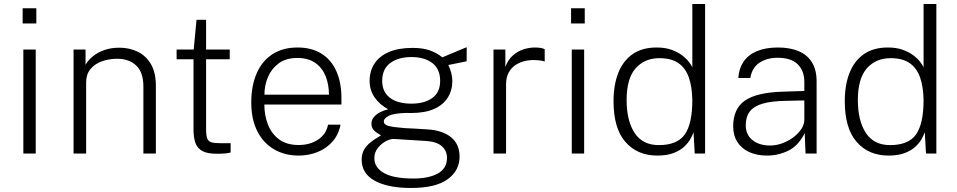

<svg xmlns="http://www.w3.org/2000/svg" viewBox="-20 -763 4756 954"><path d="M157.5 -517V0H96V-517ZM160.5 -722V-646.5H92.5V-722Z M345.5 0V-517H405V-441Q418 -464 441.8 -483.5Q465.5 -503 498.8 -514.5Q532 -526 573.5 -526Q623.5 -526 664.8 -505.8Q706 -485.5 730.2 -443.8Q754.5 -402 754.5 -336.5V0H692.5V-332.5Q692.5 -403.5 657 -437.2Q621.5 -471 562 -471Q521.5 -471 486 -458.2Q450.5 -445.5 429.2 -419.5Q408 -393.5 408 -353.5V0Z M1121.5 -468.5H1004V-121.5Q1004 -89 1010 -74.2Q1016 -59.5 1031.8 -55.5Q1047.5 -51.5 1076.5 -51.5H1126V-5.5Q1116.5 -2 1098.2 -0.5Q1080 1 1057 1Q1011.5 1 986.5 -12Q961.5 -25 951.5 -51.8Q941.5 -78.5 941.5 -120V-468.5H857.5V-517H942.5L956.5 -664.5H1004V-517H1121.5Z M1293.5 -243.5Q1293.5 -189.5 1311.5 -143.8Q1329.5 -98 1367.2 -70.2Q1405 -42.5 1464 -42.5Q1520 -42.5 1560.2 -69.2Q1600.5 -96 1610 -143.5H1672Q1662 -92.5 1631 -58.2Q1600 -24 1556.5 -7Q1513 10 1464.5 10Q1395 10 1341.8 -21Q1288.5 -52 1258.5 -111Q1228.5 -170 1228.5 -253.5Q1228.5 -337.5 1255.5 -399Q1282.5 -460.5 1334 -493.8Q1385.5 -527 1458.5 -527Q1528 -527 1576.8 -496.8Q1625.5 -466.5 1651 -410Q1676.5 -353.5 1676.5 -274.5V-243.5ZM1294 -292.5H1614.5Q1614.5 -344 1597.5 -385.5Q1580.5 -427 1545.8 -451Q1511 -475 1457.5 -475Q1400.5 -475 1364.2 -447.8Q1328 -420.5 1310.8 -378.5Q1293.5 -336.5 1294 -292.5Z M2021.5 171Q1908.5 171 1842.8 135.5Q1777 100 1777 30Q1777 1 1789.5 -19.8Q1802 -40.5 1819.8 -54.8Q1837.5 -69 1852.8 -77.8Q1868 -86.5 1873 -90.5Q1864 -96.5 1852.8 -103.2Q1841.5 -110 1833.5 -121Q1825.5 -132 1825.5 -149.5Q1825.5 -172 1846.8 -190.8Q1868 -209.5 1909 -220Q1866.5 -242.5 1841.5 -279Q1816.5 -315.5 1816.5 -360.5Q1816.5 -410.5 1841 -447.5Q1865.5 -484.5 1913 -504.8Q1960.5 -525 2030.5 -525Q2079.5 -525 2114 -513.2Q2148.5 -501.5 2178 -478Q2184.5 -481 2201 -487.8Q2217.5 -494.5 2237.5 -503Q2257.5 -511.5 2274.5 -518.5Q2291.5 -525.5 2299 -528.5L2298.5 -458.5L2207.5 -440Q2216.5 -422.5 2222 -401.5Q2227.5 -380.5 2227.5 -361Q2227.5 -314.5 2205.2 -278.5Q2183 -242.5 2137.5 -222Q2092 -201.5 2022.5 -201.5Q2018 -201.5 2012.8 -201.5Q2007.5 -201.5 2003 -202Q1936.5 -200.5 1911.8 -187.5Q1887 -174.5 1887 -160Q1887 -144 1909.5 -137.5Q1932 -131 1990.5 -126.5Q2011.5 -125.5 2040.2 -124Q2069 -122.5 2105 -120Q2178.5 -115.5 2221 -81.2Q2263.5 -47 2263.5 15.5Q2263.5 84.5 2204 127.8Q2144.5 171 2021.5 171ZM2033.5 124Q2111 124 2156 98.8Q2201 73.5 2201 21.5Q2201 -13.5 2175.8 -36.2Q2150.5 -59 2098 -62.5L1938 -72.5Q1920.5 -73.5 1897.5 -61.5Q1874.5 -49.5 1857.2 -27.5Q1840 -5.5 1840 23Q1840 69 1887.5 96.5Q1935 124 2033.5 124ZM2024.5 -248Q2088.5 -248 2127.8 -276Q2167 -304 2167 -361Q2167 -420.5 2127.8 -450Q2088.5 -479.5 2024.5 -479.5Q1959 -479.5 1919 -449.8Q1879 -420 1879 -361Q1879 -307 1917 -277.5Q1955 -248 2024.5 -248Z M2432 0V-517H2491V-430Q2504 -466 2528 -487.2Q2552 -508.5 2581 -517.8Q2610 -527 2638 -527Q2651.5 -527 2665 -525Q2678.5 -523 2686.5 -518.5V-457Q2677.5 -461 2662.8 -462.8Q2648 -464.5 2638 -464.5Q2614 -465.5 2589 -460Q2564 -454.5 2542.5 -440.8Q2521 -427 2507.8 -403Q2494.5 -379 2494.5 -343V0Z M2882.5 -517V0H2821V-517ZM2885.5 -722V-646.5H2817.5V-722Z M3246 10Q3147 10 3087.8 -57.5Q3028.5 -125 3028.5 -260.5Q3028.5 -340.5 3052 -400.5Q3075.5 -460.5 3123 -493.8Q3170.5 -527 3242.5 -527Q3285 -527 3316.2 -515.8Q3347.5 -504.5 3369 -488.2Q3390.5 -472 3403 -455.5Q3415.5 -439 3420 -428.5V-743H3483.5V0H3432L3426 -106Q3422 -94.5 3412 -75.2Q3402 -56 3381.8 -36.2Q3361.5 -16.5 3328.2 -3.2Q3295 10 3246 10ZM3253.5 -42Q3345 -42 3382.5 -95Q3420 -148 3420 -266Q3419 -330.5 3403 -377.2Q3387 -424 3351.5 -449Q3316 -474 3256 -474Q3183 -474 3138.2 -423.5Q3093.5 -373 3093.5 -266Q3093.5 -163 3133.2 -102.5Q3173 -42 3253.5 -42Z M3791 10Q3740.5 10 3702.5 -7.5Q3664.5 -25 3643.8 -57.5Q3623 -90 3623 -135.5Q3623 -222 3680.8 -262.8Q3738.5 -303.5 3869 -307.5L3976.5 -311V-356.5Q3976.5 -411 3943.8 -443.5Q3911 -476 3842.5 -476Q3790.5 -475.5 3753.8 -451.5Q3717 -427.5 3708 -375.5H3648.5Q3651.5 -422.5 3674.5 -456.5Q3697.5 -490.5 3740.8 -508.8Q3784 -527 3845.5 -527Q3906 -527 3949 -508.5Q3992 -490 4014.8 -452.5Q4037.5 -415 4037.5 -359V0H3982.5L3978.5 -101.5Q3947 -39 3897.2 -14.5Q3847.5 10 3791 10ZM3806.5 -40Q3836.5 -40 3866.2 -50.8Q3896 -61.5 3921 -80Q3946 -98.5 3961.2 -121.2Q3976.5 -144 3976.5 -168V-264L3886.5 -262Q3814 -261 3770 -248.2Q3726 -235.5 3705.8 -209.2Q3685.5 -183 3685.5 -141Q3685.5 -93.5 3719 -66.8Q3752.5 -40 3806.5 -40Z M4395 10Q4296 10 4236.8 -57.5Q4177.5 -125 4177.5 -260.5Q4177.5 -340.5 4201 -400.5Q4224.5 -460.5 4272 -493.8Q4319.5 -527 4391.5 -527Q4434 -527 4465.2 -515.8Q4496.5 -504.5 4518 -488.2Q4539.5 -472 4552 -455.5Q4564.5 -439 4569 -428.5V-743H4632.5V0H4581L4575 -106Q4571 -94.5 4561 -75.2Q4551 -56 4530.8 -36.2Q4510.5 -16.5 4477.2 -3.2Q4444 10 4395 10ZM4402.5 -42Q4494 -42 4531.5 -95Q4569 -148 4569 -266Q4568 -330.5 4552 -377.2Q4536 -424 4500.5 -449Q4465 -474 4405 -474Q4332 -474 4287.2 -423.5Q4242.5 -373 4242.5 -266Q4242.5 -163 4282.2 -102.5Q4322 -42 4402.5 -42Z"/></svg>

Font: Public Sans ExtraLight
Style: Regular
Weight: 250
Designer: The Public Sans Project Authors: Dan O. Williams and USWDS (Libre Franklin designed by Pablo Impallari and Rodrigo Fuenz
Version: Version 1.007